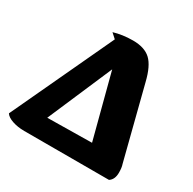

<svg xmlns="http://www.w3.org/2000/svg" viewBox="-161 -896 1063 1060"><g transform="rotate(30 370.5 -366.5)"><path d="M394 -733Q468 -733 507 -696.5Q546 -660 568 -569L684 -114Q691 -94 691 -62Q691 -18 663 0H123Q81 0 47 -11.5Q13 -23 1 -42L303 -688L272 -716Q298 -724 329 -728.5Q360 -733 394 -733ZM353 -615 405 -611 172 -70 140 -126 568 -132 488 -99Z"/></g></svg>

Font: Merienda Black
Style: Regular
Weight: 900
Designer: Eduardo Rodriguez Tunni
Foundry: Eduardo Rodriguez Tunni
Version: Version 2.001